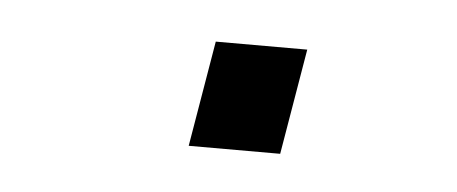

<svg xmlns="http://www.w3.org/2000/svg" viewBox="-25 -437 383 161"><g transform="rotate(5 166.5 -356.5)"><path d="M137 -312 152 -401H229L214 -312Z"/></g></svg>

Font: Archivo SemiBold ExtraLight
Style: Italic
Weight: 250
Italic angle: -10°
Version: Version 2.001